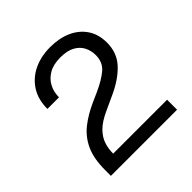

<svg xmlns="http://www.w3.org/2000/svg" viewBox="-185 -866 1020 1020"><g transform="rotate(-45 325.0 -356.0)"><path d="M81 0V-43Q81 -130 107 -186Q133 -242 179.5 -278.5Q226 -315 288 -343L342 -367Q408 -397 443 -427.5Q478 -458 478 -511Q478 -543 464 -571.5Q450 -600 418.5 -617.5Q387 -635 335 -635Q283 -635 249 -615Q215 -595 198 -562.5Q181 -530 181 -490H94Q94 -561 126 -610.5Q158 -660 212.5 -686Q267 -712 336 -712Q403 -712 454.5 -689.5Q506 -667 536.5 -623Q567 -579 567 -515Q567 -441 522 -390.5Q477 -340 397 -302L308 -261Q253 -236 224 -207Q195 -178 184 -145Q173 -112 173 -75H578V0Z"/></g></svg>

Font: Host Grotesk Light
Style: Regular
Weight: 400
Version: Version 1.003